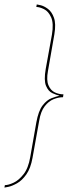

<svg xmlns="http://www.w3.org/2000/svg" viewBox="-43 -714 343 867"><path d="M-23 133 -21 122Q-5.5 122 18 111.2Q41.5 100.5 63.2 73Q85 45.5 93.5 -4.5L121 -161Q130.5 -213.5 149.5 -238Q168.5 -262.5 189.5 -270.5Q210.5 -278.5 226.5 -282H225.5Q211.5 -285 193.2 -293.5Q175 -302 164.8 -326.5Q154.5 -351 163.5 -403L191.5 -557.5Q200 -608.5 188 -635.5Q176 -662.5 156 -672.5Q136 -682.5 121 -682.5L123 -694Q125 -694 140.2 -690.5Q155.5 -687 173 -674.2Q190.5 -661.5 200.5 -634.2Q210.5 -607 202.5 -559L173.5 -393Q166 -352 175.8 -329Q185.5 -306 204.2 -297Q223 -288 243.5 -288L241.5 -275Q221 -275 198.8 -266Q176.5 -257 158.8 -234Q141 -211 134 -169L104 -2Q95.5 46 76 73.5Q56.5 101 34.2 113.5Q12 126 -4.5 129.5Q-21 133 -23 133Z"/></svg>

Font: Anybody ExtraExpanded Thin
Style: Italic
Weight: 100
Width: 8
Italic angle: -10°
Designer: Tyler Finck
Foundry: Etcetera Type Company
Version: Version 1.010; ttfautohint (v1.8.3) -l 8 -r 50 -G 200 -x 14 